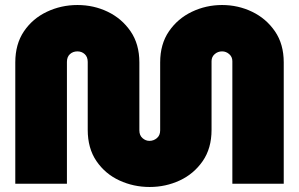

<svg xmlns="http://www.w3.org/2000/svg" viewBox="-20 -733 1193 766"><path d="M577 13Q513 13 456.5 -13Q400 -39 365 -90Q330 -141 330 -215V-486Q330 -506 318 -517Q306 -528 289 -528Q271 -528 259 -517Q247 -506 247 -486V0H41V-484Q41 -557 75.5 -608Q110 -659 167 -686Q224 -713 289 -713Q354 -713 410 -686Q466 -659 501 -608Q536 -557 536 -484V-213Q536 -193 548.5 -182Q561 -171 576 -171Q593 -171 606 -182Q619 -193 619 -213V-484Q619 -557 654 -608Q689 -659 745.5 -686Q802 -713 866 -713Q930 -713 986 -686Q1042 -659 1077 -608Q1112 -557 1112 -484V0H907V-489Q907 -506 894.5 -517Q882 -528 866 -528Q849 -528 836.5 -517Q824 -506 824 -489V-215Q824 -141 788.5 -90Q753 -39 697 -13Q641 13 577 13Z"/></svg>

Font: MuseoModerno Black
Style: Regular
Weight: 900
Designer: Pablo Cosgaya, Héctor Gatti, Marcela Romero, and the Authors of The MuseoModerno Project.
Foundry: Omnibus-Type Team
Version: Version 1.001